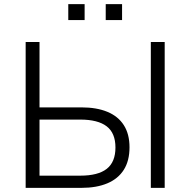

<svg xmlns="http://www.w3.org/2000/svg" viewBox="-20 -908 921 928"><path d="M104 0V-705H171V-389H374Q447 -389 499 -367.5Q551 -346 578.5 -303Q606 -260 606 -196Q606 -131 578.5 -87.5Q551 -44 499 -22Q447 0 374 0ZM171 -59H368Q454 -59 496 -92Q538 -125 538 -195Q538 -265 495.5 -297.5Q453 -330 368 -330H171ZM709 0V-705H776V0ZM491 -811V-888H570V-811ZM310 -811V-888H389V-811Z"/></svg>

Font: Nunito Sans 9pt Light
Style: Regular
Weight: 300
Version: Version 3.101;gftools[0.9.27]